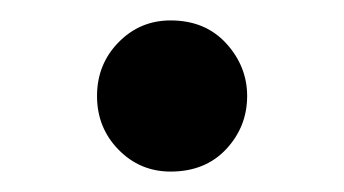

<svg xmlns="http://www.w3.org/2000/svg" viewBox="-20 -156 337 188"><path d="M75 -62Q75 -93 96 -114.5Q117 -136 147 -136Q181 -136 201.5 -113.5Q222 -91 222 -62Q222 -32 201.5 -10Q181 12 147 12Q117 12 96 -9.5Q75 -31 75 -62Z"/></svg>

Font: Tiro Devanagari Marathi
Style: Regular
Weight: 400
Designer: Devanagari: John Hudson & Fiona Ross. Latin: John Hudson.
Foundry: Tiro Typeworks Ltd.
Version: Version 1.52